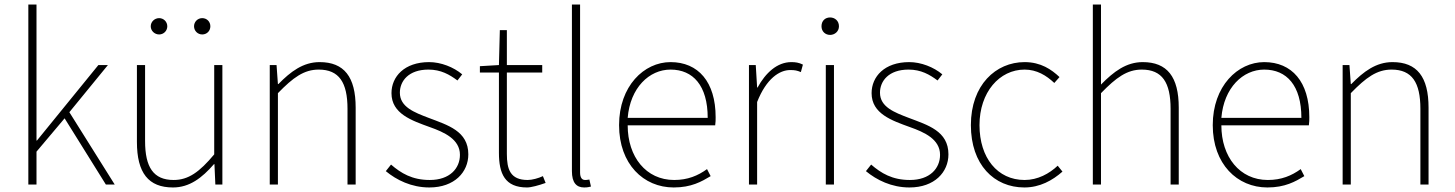

<svg xmlns="http://www.w3.org/2000/svg" viewBox="-20 -814 6418 847"><path d="M105 0H141V-145L265 -292L447 0H486L286 -319L456 -527H414L143 -194H141V-794H105Z M743 13C816 13 871 -29 924 -90H926L930 0H961V-527H925V-133C860 -55 811 -20 746 -20C657 -20 620 -76 620 -192V-527H584V-188C584 -51 635 13 743 13ZM682 -662C702 -662 718 -678 718 -698C718 -718 702 -734 682 -734C662 -734 645 -718 645 -698C645 -678 662 -662 682 -662ZM872 -662C893 -662 908 -678 908 -698C908 -718 893 -734 872 -734C852 -734 836 -718 836 -698C836 -678 852 -662 872 -662Z M1170 0H1206V-403C1273 -472 1321 -507 1386 -507C1476 -507 1513 -450 1513 -334V0H1549V-339C1549 -475 1498 -540 1390 -540C1317 -540 1262 -498 1208 -443H1206L1200 -527H1170Z M1874 13C1985 13 2046 -55 2046 -133C2046 -236 1955 -262 1871 -294C1808 -318 1744 -342 1744 -405C1744 -457 1783 -507 1870 -507C1925 -507 1963 -485 1998 -459L2019 -486C1981 -518 1925 -540 1873 -540C1764 -540 1707 -476 1707 -403C1707 -312 1797 -282 1877 -253C1939 -231 2009 -200 2009 -131C2009 -71 1964 -20 1876 -20C1798 -20 1749 -50 1705 -88L1682 -59C1729 -20 1795 13 1874 13Z M2305 13C2323 13 2356 4 2387 -7L2375 -37C2356 -28 2328 -20 2308 -20C2231 -20 2216 -67 2216 -135V-494H2372V-527H2216V-681H2185L2181 -527L2097 -522V-494H2181V-140C2181 -48 2207 13 2305 13Z M2557 13C2572 13 2578 11 2587 9L2580 -22C2569 -20 2565 -20 2561 -20C2547 -20 2539 -31 2539 -53V-794H2503V-59C2503 -8 2523 13 2557 13Z M2952 13C3030 13 3075 -13 3115 -37L3099 -68C3059 -39 3014 -20 2954 -20C2830 -20 2749 -122 2749 -261H3135C3137 -274 3137 -286 3137 -297C3137 -453 3060 -540 2938 -540C2821 -540 2711 -434 2711 -262C2711 -90 2819 13 2952 13ZM2749 -294C2760 -427 2844 -507 2938 -507C3037 -507 3102 -437 3102 -294Z M3284 0H3320V-364C3361 -468 3419 -505 3466 -505C3487 -505 3496 -503 3513 -496L3522 -529C3504 -538 3489 -540 3471 -540C3408 -540 3357 -492 3322 -428H3320L3314 -527H3284Z M3623 0H3659V-527H3623ZM3642 -660C3662 -660 3681 -675 3681 -698C3681 -723 3662 -737 3642 -737C3621 -737 3604 -723 3604 -698C3604 -675 3621 -660 3642 -660Z M3992 13C4103 13 4164 -55 4164 -133C4164 -236 4073 -262 3989 -294C3926 -318 3862 -342 3862 -405C3862 -457 3901 -507 3988 -507C4043 -507 4081 -485 4116 -459L4137 -486C4099 -518 4043 -540 3991 -540C3882 -540 3825 -476 3825 -403C3825 -312 3915 -282 3995 -253C4057 -231 4127 -200 4127 -131C4127 -71 4082 -20 3994 -20C3916 -20 3867 -50 3823 -88L3800 -59C3847 -20 3913 13 3992 13Z M4499 13C4567 13 4623 -18 4667 -57L4646 -83C4609 -48 4558 -20 4500 -20C4380 -20 4301 -118 4301 -262C4301 -407 4389 -507 4500 -507C4554 -507 4596 -481 4631 -448L4654 -474C4619 -507 4572 -540 4500 -540C4373 -540 4263 -439 4263 -262C4263 -88 4365 13 4499 13Z M4801 0H4837V-403C4904 -472 4952 -507 5017 -507C5107 -507 5144 -450 5144 -334V0H5180V-339C5180 -475 5129 -540 5021 -540C4948 -540 4893 -498 4837 -441V-794H4801Z M5571 13C5649 13 5694 -13 5734 -37L5718 -68C5678 -39 5633 -20 5573 -20C5449 -20 5368 -122 5368 -261H5754C5756 -274 5756 -286 5756 -297C5756 -453 5679 -540 5557 -540C5440 -540 5330 -434 5330 -262C5330 -90 5438 13 5571 13ZM5368 -294C5379 -427 5463 -507 5557 -507C5656 -507 5721 -437 5721 -294Z M5903 0H5939V-403C6006 -472 6054 -507 6119 -507C6209 -507 6246 -450 6246 -334V0H6282V-339C6282 -475 6231 -540 6123 -540C6050 -540 5995 -498 5941 -443H5939L5933 -527H5903Z"/></svg>

Font: Noto Sans CJK Thin
Style: Regular
Weight: 100
Designer: Ryoko NISHIZUKA (kana & ideographs); Paul D. Hunt (Latin, Greek & Cyrillic); Wenlong ZHANG (bopomofo); Sandoll Communica
Foundry: Adobe Systems Incorporated
Version: Version 1.000;PS 1;hotconv 1.0.78;makeotf.lib2.5.61930